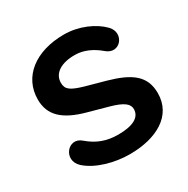

<svg xmlns="http://www.w3.org/2000/svg" viewBox="-157 -820 949 969"><g transform="rotate(-30 317.0 -335.0)"><path d="M328 10C485 10 604 -56 604 -187C604 -288 540 -334 412 -370L300 -401C228 -422 206 -437 206 -476C206 -532 259 -564 338 -563C389 -563 437 -539 475 -507C541 -447 614 -537 555 -596C510 -642 428 -680 341 -680C175 -680 63 -594 63 -461C63 -369 121 -315 247 -281L359 -250C435 -229 459 -207 459 -178C459 -128 409 -105 327 -105C261 -105 208 -124 158 -167C95 -223 18 -129 83 -69C141 -16 243 10 328 10Z"/></g></svg>

Font: SN Pro
Style: Bold
Weight: 700
Designer: Tobias Whetton
Foundry: Supernotes
Version: Version 1.003;Glyphs 3.3 (3324)